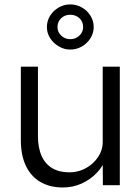

<svg xmlns="http://www.w3.org/2000/svg" viewBox="-20 -820 622 850"><path d="M258.4 10Q200.7 10 158.8 -14.5Q117 -39 94.7 -85.6Q72.3 -132.3 72.3 -199.7V-525H148V-218.2Q148 -165.8 164.2 -129.8Q180.4 -93.7 211.4 -75.4Q242.5 -57.1 286.9 -57.1Q318.2 -57.1 345.1 -68.4Q372 -79.8 392 -98.6Q412 -117.5 423.4 -141.2Q434.7 -164.8 434.7 -188.8V-525H510.4V0H435.4L434.7 -113.7L449.7 -122.3Q437.7 -85.7 409.4 -55.7Q381 -25.7 342.2 -7.8Q303.4 10 258.4 10ZM290.9 -600.6Q264.3 -600.6 240.7 -614.3Q217 -628 202.3 -650.6Q187.6 -673.2 187.6 -699.9Q187.6 -727.4 201.8 -750.2Q216 -773 239.6 -786.7Q263.2 -800.5 290.9 -800.5Q319.5 -800.5 343 -786.7Q366.6 -773 380.7 -750.2Q394.8 -727.4 394.8 -699.9Q394.8 -673.6 380.5 -650.8Q366.2 -627.9 342.6 -614.3Q319.1 -600.6 290.9 -600.6ZM290.8 -646.5Q314.9 -646.5 331.4 -662.3Q348 -678.2 348 -699.9Q348 -724.6 331.4 -739.6Q314.9 -754.7 290.8 -754.7Q266.6 -754.7 250.5 -739.1Q234.5 -723.6 234.5 -699.9Q234.5 -678.2 251.1 -662.3Q267.8 -646.5 290.8 -646.5Z"/></svg>

Font: Lexend Medium
Style: Regular
Weight: 500
Designer: Bonnie Shaver-Troup, Thomas Jockin
Foundry: Lexend
Version: Version 1.005